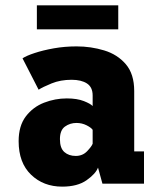

<svg xmlns="http://www.w3.org/2000/svg" viewBox="-20 -685 590 716"><path d="M212 11Q142 11 95.8 -33.5Q49.5 -78 49.5 -158.5Q49.5 -215.5 76.2 -250.8Q103 -286 144.2 -302Q185.5 -318 229 -318Q267.5 -318 292.8 -308Q318 -298 325.5 -289.5V-329Q325.5 -360 304.2 -373.8Q283 -387.5 247 -387.5Q205.5 -387.5 172.5 -374Q139.5 -360.5 124 -350.5L64 -467.5Q78 -477 109 -487.2Q140 -497.5 180.8 -504.8Q221.5 -512 265.5 -512Q319 -512 368.5 -497Q418 -482 449.2 -445.5Q480.5 -409 480.5 -345.5V-120.5H517V0H362L345.5 -60Q337 -37 303 -13Q269 11 212 11ZM262.5 -103.5Q288 -103.5 304.8 -121Q321.5 -138.5 325.5 -149V-201Q320 -209 302.8 -217.8Q285.5 -226.5 265 -226.5Q241 -226.5 222.2 -213Q203.5 -199.5 203.5 -166Q203.5 -132.5 220 -118Q236.5 -103.5 262.5 -103.5ZM117.5 -575.5V-665H421V-575.5Z"/></svg>

Font: Trispace SemiCondensed
Style: Bold
Weight: 700
Width: 4
Designer: Tyler Finck
Foundry: Etcetera Type Company
Version: Version 1.210; ttfautohint (v1.8.3)